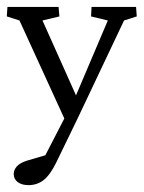

<svg xmlns="http://www.w3.org/2000/svg" viewBox="-22 -356 415 554"><path d="M171.4 2.9 34.2 -296.9 -2.4 -308.6 -0.5 -335.9H147L149.4 -308.6L100.6 -296.9L209 -54.7ZM370.6 -335.9 372.6 -308.6 335.9 -296.9 203.1 -16.6 140.1 113.3Q122.6 148.9 103.8 163.6Q85 178.2 60.1 178.2Q41.5 178.2 29.5 169.7Q17.6 161.1 17.6 146Q17.6 134.3 26.4 124.3Q35.2 114.3 54.7 107.9L126 86.9L91.3 126L177.2 -40.5L186 -54.2L289.1 -296.9L240.7 -308.6L242.2 -335.9Z"/></svg>

Font: Lateef Light
Style: Regular
Weight: 300
Designer: SIL International
Foundry: SIL International
Version: Version 4.200